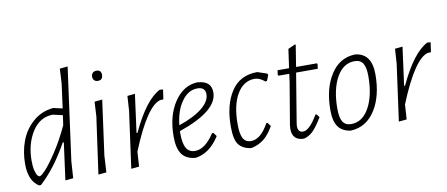

<svg xmlns="http://www.w3.org/2000/svg" viewBox="-64 -955 2827 1214"><g transform="rotate(-10 1349.0 -348.0)"><path d="M277 -460 334 -447 355 -604 360 -698 411 -703 330 -108 323 -1 272 4 304 -235H297Q215 -86 115 6H102Q39 -34 39 -142Q39 -221 64.5 -289Q90 -357 144 -404.5Q198 -452 272 -460ZM83 -154Q83 -117 89.5 -92Q96 -67 103 -58.5Q110 -50 117 -50Q127 -50 156.5 -81.5Q186 -113 232.5 -184Q279 -255 319 -342L328 -405L266 -419Q183 -419 133 -341.5Q83 -264 83 -154Z M585 -645Q616 -645 616 -614Q616 -580 584 -580Q569 -580 560.5 -589Q552 -598 552 -612Q552 -627 561 -636Q570 -645 585 -645ZM590 -459 542 -108 536 -1 484 4 535 -360 540 -454Z M800 -459 767 -213H773Q865 -410 959 -457L980 -455L971 -394L966 -392L956 -393Q867 -379 752 -96L746 -1L695 4L745 -360L751 -454Z M1263 -106Q1201 -8 1112 6H1102Q1045 -1 1019.5 -38.5Q994 -76 994 -150Q994 -283 1052.5 -370.5Q1111 -458 1201 -462L1208 -461Q1290 -454 1290 -382Q1290 -263 1039 -177V-163Q1039 -97 1057 -67Q1075 -37 1113 -37Q1177 -37 1237 -129H1246ZM1194 -424Q1136 -424 1094 -366Q1052 -308 1042 -214Q1141 -248 1193 -290.5Q1245 -333 1245 -378Q1245 -424 1194 -424Z M1585 -460 1645 -440 1651 -431 1637 -395 1627 -392Q1592 -421 1561 -421Q1489 -420 1447.5 -349Q1406 -278 1406 -156Q1406 -92 1422 -64.5Q1438 -37 1472 -37Q1534 -37 1586 -132H1594L1611 -109Q1580 -55 1547 -29.5Q1514 -4 1470 6H1459Q1409 -2 1385 -34.5Q1361 -67 1361 -150Q1361 -288 1417.5 -374Q1474 -460 1585 -460Z M1804 6Q1729 6 1729 -71L1731 -94L1776 -361L1783 -414H1715L1710 -419L1714 -449H1788L1805 -570L1851 -591L1855 -587L1833 -449H1966L1970 -444L1966 -414H1827L1775 -99L1773 -81Q1773 -39 1806 -39Q1847 -39 1901 -131H1909L1924 -111Q1889 -53 1863 -27.5Q1837 -2 1804 6Z M2210 -462H2217Q2319 -449 2319 -317Q2319 -178 2263 -89Q2207 0 2110 7H2103Q2050 0 2024.5 -35.5Q1999 -71 1999 -142Q1999 -280 2056 -369Q2113 -458 2210 -462ZM2203 -421Q2130 -421 2087 -344Q2044 -267 2044 -143Q2044 -86 2060.5 -59.5Q2077 -33 2114 -33Q2187 -33 2230 -111Q2273 -189 2273 -313Q2273 -369 2256.5 -395Q2240 -421 2203 -421Z M2518 -459 2485 -213H2491Q2583 -410 2677 -457L2698 -455L2689 -394L2684 -392L2674 -393Q2585 -379 2470 -96L2464 -1L2413 4L2463 -360L2469 -454Z"/></g></svg>

Font: Alegreya Sans Light
Style: Italic
Weight: 300
Italic angle: -7°
Designer: Juan Pablo del Peral
Foundry: Huerta Tipografica
Version: Version 2.007